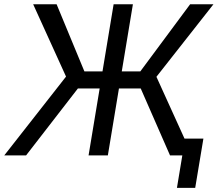

<svg xmlns="http://www.w3.org/2000/svg" viewBox="-38 -748 1047 924"><path d="M601.6 -727.5 481 0H388.2L508.8 -727.5ZM-17.6 0 279.8 -379.4 121.6 -727.5H234.4L368.2 -404.3H637.2L877 -727.5H989.3L714.8 -378.4L886.7 0H780.3L639.2 -322.3H336.9L87.4 0ZM813.5 156.2 839.4 0H802.7L815.9 -81.1H940.9L901.4 156.2Z"/></svg>

Font: Adwaita Sans
Style: Italic
Weight: 400
Italic angle: -9.39999°
Designer: Rasmus Andersson
Foundry: rsms
Version: Version 4.001;git-9221beed3